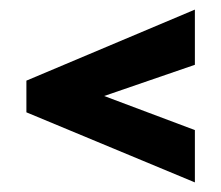

<svg xmlns="http://www.w3.org/2000/svg" viewBox="-20 -418 461 400"><path d="M386 -147V-38L35 -184V-250L386 -398V-283L197 -218Z"/></svg>

Font: Genos Black
Style: Regular
Weight: 900
Designer: Robert E. Leuschke
Foundry: Robert E. Leuschke
Version: Version 1.010